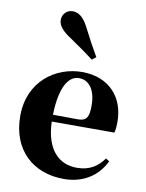

<svg xmlns="http://www.w3.org/2000/svg" viewBox="-96 -941 778 1026"><g transform="rotate(10 293.0 -428.5)"><path d="M381 -654C359 -691 338 -729 298 -807C273 -854 247 -874 214 -874C186 -874 159 -852 159 -817C159 -786 185 -758 230 -729C296 -684 327 -662 359 -637ZM206 -311C210 -466 255 -528 310 -528C363 -528 401 -482 401 -395C401 -333 389 -310 342 -310ZM526 -130C493 -84 450 -54 380 -54C286 -54 211 -118 206 -274H546C551 -293 552 -310 552 -335C552 -462 471 -563 321 -563C178 -563 35 -463 35 -275C35 -88 157 17 322 17C424 17 504 -32 545 -118Z"/></g></svg>

Font: Noto Serif KR Black
Style: Regular
Weight: 900
Version: Version 1.001;PS 1.001;hotconv 16.6.54;makeotf.lib2.5.65590